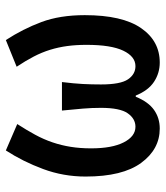

<svg xmlns="http://www.w3.org/2000/svg" viewBox="24 -564 553 640"><g transform="rotate(-90 300.0 -244.5)"><path d="M191 12Q122 12 76.5 -50Q31 -112 31 -235Q31 -309 56 -376.5Q81 -444 118 -501L206 -463Q186 -432 170.5 -403.5Q155 -375 145 -345.5Q135 -316 130 -284.5Q125 -253 125 -217Q125 -147 145 -108Q165 -69 197 -69Q224 -69 242 -95Q260 -121 260 -184Q260 -215 257.5 -244Q255 -273 251 -314H346Q341 -273 339.5 -244Q338 -215 338 -184Q338 -119 355 -94Q372 -69 399 -69Q431 -69 450.5 -109.5Q470 -150 470 -232Q470 -267 466 -296.5Q462 -326 453.5 -353.5Q445 -381 431 -408Q417 -435 397 -465L486 -501Q523 -444 546 -382.5Q569 -321 569 -238Q569 -113 526 -50.5Q483 12 411 12Q376 12 347 -7Q318 -26 301 -68H297Q280 -26 253 -7Q226 12 191 12Z"/></g></svg>

Font: SauceCodePro Nerd Font Mono
Style: Regular
Weight: 500
Monospace: yes
Designer: Paul D. Hunt, Teo Tuominen
Foundry: Adobe Systems Incorporated
Version: Version 2.030;PS 1.000;hotconv 16.6.51;makeotf.lib2.5.65220;